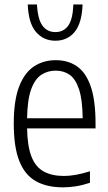

<svg xmlns="http://www.w3.org/2000/svg" viewBox="-20 -814 474 844"><path d="M256.5 9.5Q185.5 9.5 137.2 -17.8Q89 -45 64.8 -106.5Q40.5 -168 40.5 -271Q40.5 -372.5 64.2 -433.8Q88 -495 129.5 -522.2Q171 -549.5 225 -549.5Q279 -549.5 318.2 -522.5Q357.5 -495.5 378.8 -434.2Q400 -373 400 -270.5V-249.5H99Q100.5 -170 118.8 -124.5Q137 -79 172.8 -59.8Q208.5 -40.5 261.5 -40.5Q309.5 -40.5 375.5 -61V-10.5Q342 0.5 313.2 5Q284.5 9.5 256.5 9.5ZM225 -503.5Q190 -503.5 162 -485.5Q134 -467.5 117.2 -422Q100.5 -376.5 99 -294H343.5Q342.5 -376.5 327.2 -422Q312 -467.5 285.8 -485.5Q259.5 -503.5 225 -503.5ZM223.5 -635Q171 -635 138 -673.8Q105 -712.5 102 -794.5H142.5Q146 -729 166.8 -701Q187.5 -673 223.5 -673Q259.5 -673 279.8 -701Q300 -729 302.5 -794.5H343Q340 -712 308 -673.5Q276 -635 223.5 -635Z"/></svg>

Font: Encode Sans Cnd Lt
Style: Regular
Weight: 300
Width: 3
Designer: Multiple Designers
Foundry: Impallari Type
Version: Version 3.002; ttfautohint (v1.8.3) -l 8 -r 50 -G 200 -x 14 